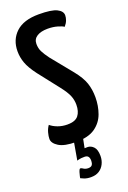

<svg xmlns="http://www.w3.org/2000/svg" viewBox="-174 -767 695 1041"><g transform="rotate(-20 174.0 -246.5)"><path d="M150 10Q83 10 51 -10Q19 -30 19 -55Q19 -70 24.5 -90.5Q30 -111 42 -128Q58 -114 83.5 -104.5Q109 -95 139 -95Q184 -95 202 -118Q220 -141 220 -180Q220 -208 209.5 -233Q199 -258 171 -294L77 -414Q43 -459 31 -492.5Q19 -526 19 -560Q19 -627 63.5 -668.5Q108 -710 195 -710Q269 -710 299 -695Q329 -680 329 -656Q329 -643 323.5 -628Q318 -613 305 -598Q296 -605 270.5 -612.5Q245 -620 214 -620Q175 -620 152 -605.5Q129 -591 129 -563Q129 -538 139 -518Q149 -498 169 -471L269 -348Q306 -302 318.5 -264.5Q331 -227 331 -183Q331 -133 315 -89Q299 -45 260 -17.5Q221 10 150 10ZM161 217Q137 217 120 209.5Q103 202 103 202Q103 202 105 191.5Q107 181 111 169Q115 157 118 154Q123 149 135 157.5Q147 166 163 166Q180 166 186 157Q192 148 192 134Q192 117 185.5 109Q179 101 165 101Q143 101 132 104Q121 107 121 107L140 -2H193L181 58Q181 58 180.5 57.5Q180 57 198 57Q217 57 232.5 73Q248 89 248 126Q248 151 237.5 172Q227 193 208 205Q189 217 161 217Z"/></g></svg>

Font: Yanone Kaffeesatz SemiBold
Style: Regular
Weight: 600
Designer: Yanone (Cyrillic: Daniel Pouzeot, Huerta Tipografica, and Cyreal)
Foundry: Yanone
Version: Version 2.003